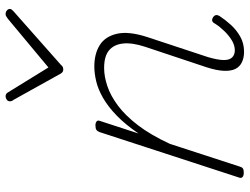

<svg xmlns="http://www.w3.org/2000/svg" viewBox="-123 -753 892 686"><g transform="rotate(-90 323.0 -410.0)"><path d="M481 16Q460 16 444 8.5Q428 1 420 -14.5Q412 -30 413 -56Q414 -82 426 -119L499 -338Q514 -384 510.5 -416.5Q507 -449 486 -466.5Q465 -484 423 -484Q393 -484 358.5 -472.5Q324 -461 288.5 -434.5Q253 -408 218.5 -363Q184 -318 152 -249L71 0Q69 8 64.5 11.5Q60 15 49 15Q39 15 34 11Q29 7 31 0L194 -500Q197 -508 202 -511.5Q207 -515 218 -515Q227 -515 232 -511Q237 -507 234 -499L189 -361Q221 -408 253 -439Q285 -470 316.5 -488Q348 -506 376.5 -512.5Q405 -519 428 -519Q474 -519 505 -499.5Q536 -480 545.5 -437.5Q555 -395 533 -328L462 -113Q452 -79 451.5 -58Q451 -37 460.5 -27Q470 -17 486 -17Q504 -17 521.5 -27.5Q539 -38 555 -54.5Q571 -71 581 -87Q584 -94 589.5 -97Q595 -100 604 -95Q611 -90 612 -84.5Q613 -79 609 -72Q596 -52 577.5 -31.5Q559 -11 535 2.5Q511 16 481 16ZM616 -836Q623 -836 628.5 -831.5Q634 -827 634 -821Q634 -817 632 -814.5Q630 -812 626 -808L435 -639Q430 -633 426 -631.5Q422 -630 418 -630Q414 -630 410.5 -631.5Q407 -633 403 -639L309 -808Q307 -810 305.5 -813.5Q304 -817 304 -820Q304 -828 310 -832Q316 -836 321 -836Q326 -836 329 -834.5Q332 -833 335 -829L425 -683L599 -828Q606 -833 609 -834.5Q612 -836 616 -836Z"/></g></svg>

Font: Playwrite BE VLG Thin
Style: Regular
Weight: 250
Designer: Veronika Burian, José Scaglione
Foundry: TypeTogether
Version: Version 1.002